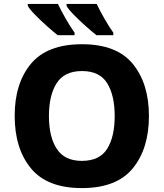

<svg xmlns="http://www.w3.org/2000/svg" viewBox="-20 -951 836 981"><path d="M741 -358Q741 -524 658.5 -624.5Q576 -725 399 -725Q221 -725 138 -625Q55 -525 55 -359Q55 -192 138 -91Q221 10 398 10Q576 10 658.5 -91Q741 -192 741 -358ZM230 -358Q230 -464 269.5 -526Q309 -588 399 -588Q489 -588 527.5 -526Q566 -464 566 -358Q566 -252 527.5 -190.5Q489 -129 398 -129Q310 -129 270 -190.5Q230 -252 230 -358ZM276 -931H122V-921Q132 -903 160 -874.5Q188 -846 220 -817.5Q252 -789 275 -771H361V-784Q340 -813 316 -855Q292 -897 276 -931ZM474 -931H320V-921Q330 -903 358 -874.5Q386 -846 418 -817.5Q450 -789 473 -771H559V-784Q538 -813 514 -855Q490 -897 474 -931Z"/></svg>

Font: Noto Sans UI Extra
Style: Regular
Weight: 800
Designer: Monotype Design Team
Foundry: Monotype Imaging Inc.
Version: Version 1.901